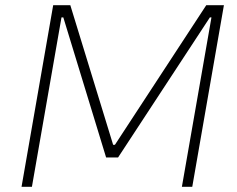

<svg xmlns="http://www.w3.org/2000/svg" viewBox="-20 -720 914 740"><path d="M63 0H103L217 -653H224L389 -113H435L789 -653H795L681 0H721L843 -700H775L423 -162H416L251 -700H185Z"/></svg>

Font: Fixel Display ExtraLight
Style: Italic
Weight: 200
Italic angle: -10°
Designer: AlfaBravo + MacPaw
Foundry: Kyrylo Tkachov, Marchela Mozhyna, Serhii Makarenko, Maria Weinstein, Zakhar Kryvoshyya
Version: Version 1.210;Glyphs 3.2 (3217)